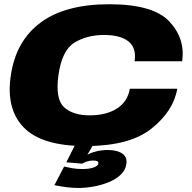

<svg xmlns="http://www.w3.org/2000/svg" viewBox="-20 -702 930 928"><path d="M394 4Q606.5 4 712.2 -80.5Q818 -165 837 -273H607.5Q596.5 -209.5 544.5 -177Q492.5 -144.5 413.5 -144.5Q332.5 -144.5 289.5 -184Q246.5 -223.5 262.5 -339Q279.5 -459.5 340.2 -496.2Q401 -533 482 -533Q561.5 -533 600.8 -502Q640 -471 630.5 -406H860.5Q876 -516 798 -598.8Q720 -681.5 507.5 -681.5Q296.5 -681.5 177 -593.5Q57.5 -505.5 32.5 -339Q7.5 -176 94.8 -86Q182 4 394 4ZM359 206.5Q396 206.5 434.5 199.2Q473 192 506.8 178Q540.5 164 563 142.8Q585.5 121.5 590 94.5Q597 58.5 571.8 40.8Q546.5 23 501 23Q467.5 23 437.2 31.8Q407 40.5 390 54.5L377.5 89Q385 83.5 399.5 78.8Q414 74 427.5 74Q444 74 450.5 77Q457 80 455 89Q453.5 99.5 433.2 107.2Q413 115 377.5 115Q351.5 115 328.8 111Q306 107 290 103L243 193Q272 199 302 202.8Q332 206.5 359 206.5ZM377.5 89 429 0H342L300.5 82.5Z"/></svg>

Font: Anybody Expanded ExtraBold
Style: Italic
Weight: 800
Width: 7
Italic angle: -10°
Version: Version 1.113;gftools[0.9.25]